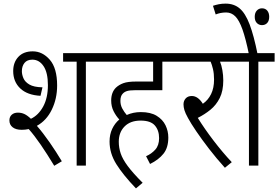

<svg xmlns="http://www.w3.org/2000/svg" viewBox="-20 -916 1539 1062"><path d="M100 -198Q68 -198 50 -212Q32 -226 32 -250Q32 -270 45 -281.5Q58 -293 79 -293Q98 -293 114.5 -285.5Q131 -278 151 -259Q193 -279 219 -327Q245 -375 245 -445Q245 -514 221 -550Q197 -586 159 -586Q130 -586 115.5 -568Q101 -550 101 -522Q101 -504 109.5 -483.5Q118 -463 142.5 -448.5Q167 -434 215 -433L204 -386Q131 -390 92 -427Q53 -464 53 -523Q53 -571 81.5 -601.5Q110 -632 161 -632Q215 -632 255.5 -585.5Q296 -539 296 -443Q296 -370 266.5 -309.5Q237 -249 184 -220Q218 -181 254.5 -128.5Q291 -76 322 -24L280 1Q240 -65 205 -116Q170 -167 139 -202Q120 -198 100 -198ZM455 -575V0H404V-575H329V-622H546V-575Z M788 -52Q818 -65 839 -88.5Q860 -112 860 -152Q860 -195 836.5 -222Q813 -249 758 -249Q701 -249 669 -216.5Q637 -184 637 -132Q637 -99 647.5 -67.5Q658 -36 686.5 2.5Q715 41 769 95L732 126Q661 52 623.5 -8Q586 -68 586 -133Q586 -172 600.5 -203Q615 -234 640 -255Q622 -274 608.5 -300.5Q595 -327 595 -360Q595 -405 621 -431Q638 -447 662.5 -456Q687 -465 734 -465H827V-575H533V-622H969V-575H878V-417H726Q698 -417 683 -412.5Q668 -408 659 -398Q646 -385 646 -358Q646 -335 656.5 -315.5Q667 -296 681 -280Q717 -296 759 -296Q813 -296 846.5 -275.5Q880 -255 895.5 -223Q911 -191 911 -155Q911 -99 884 -65.5Q857 -32 810 -9Z M1262 -19 1224 12Q1177 -40 1136.5 -92.5Q1096 -145 1065.5 -190Q1035 -235 1020 -263Q1005 -290 1000 -307Q995 -324 995 -339Q995 -358 1007 -371.5Q1019 -385 1041 -385Q1075 -385 1102 -342Q1131 -362 1147.5 -395.5Q1164 -429 1164 -476Q1164 -509 1158 -534Q1152 -559 1145 -575H956V-622H1293V-575H1197Q1205 -556 1210 -528Q1215 -500 1215 -471Q1215 -413 1195.5 -374Q1176 -335 1144 -309Q1112 -283 1074 -264Q1111 -204 1161.5 -138Q1212 -72 1262 -19Z M1409 -575V0H1357V-575H1280V-622H1499V-575ZM1357 -615Q1339 -703 1321 -753.5Q1303 -804 1281.5 -825.5Q1260 -847 1231 -847Q1214 -847 1199.5 -844Q1185 -841 1173 -836L1158 -884Q1173 -889 1190 -892.5Q1207 -896 1228 -896Q1274 -896 1305.5 -869.5Q1337 -843 1360.5 -781.5Q1384 -720 1405 -615ZM1389 -823Q1389 -845 1400.5 -857.5Q1412 -870 1429 -870Q1448 -870 1458.5 -857Q1469 -844 1469 -823Q1469 -801 1458 -789Q1447 -777 1429 -777Q1412 -777 1400.5 -789Q1389 -801 1389 -823Z"/></svg>

Font: Noto Sans Devanagari UI Condensed Light
Style: Regular
Weight: 300
Width: 3
Designer: Jelle Bosma - Monotype Design Team
Foundry: Monotype Imaging Inc.
Version: Version 2.004; ttfautohint (v1.8.4.7-5d5b)